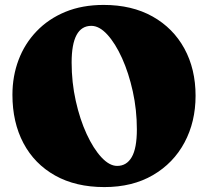

<svg xmlns="http://www.w3.org/2000/svg" viewBox="-20 -740 844 780"><path d="M401 -720Q516 -720 599.8 -673Q683.5 -626 729 -542.8Q774.5 -459.5 774.5 -351Q774.5 -245 729.5 -161Q684.5 -77 601.2 -28.5Q518 20 404 20Q287.5 20 203.8 -27Q120 -74 75.2 -158.5Q30.5 -243 30.5 -355Q30.5 -430.5 55.5 -496.8Q80.5 -563 128.8 -613.2Q177 -663.5 245.5 -691.8Q314 -720 401 -720ZM536 -214.5Q536 -293.5 519.5 -368.5Q503 -443.5 475.8 -503.8Q448.5 -564 416 -599.5Q383.5 -635 351 -635Q271 -635 271 -486Q271 -405.5 287.8 -330.2Q304.5 -255 332 -195.5Q359.5 -136 392 -101Q424.5 -66 456 -66Q494.5 -66 515.2 -101.8Q536 -137.5 536 -214.5Z"/></svg>

Font: Fraunces 9pt S050 Black
Style: Regular
Weight: 900
Version: Version 1.000; ttfautohint (v1.8.3)